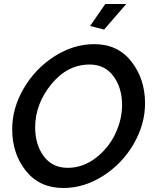

<svg xmlns="http://www.w3.org/2000/svg" viewBox="-20 -936 765 961"><path d="M501 -788 431 -806 507 -916H612ZM41 -289Q41 -395 99 -494Q157 -593 252.5 -654Q348 -715 452 -715Q570 -715 638 -627.5Q706 -540 706 -419Q706 -314 649 -215.5Q592 -117 496.5 -56Q401 5 297 5Q178 5 109.5 -81Q41 -167 41 -289ZM591 -411Q591 -496 548 -554.5Q505 -613 429 -613Q317 -613 236.5 -514Q156 -415 156 -298Q156 -212 199 -154Q242 -96 319 -96Q394 -96 458 -144.5Q522 -193 556.5 -265Q591 -337 591 -411Z"/></svg>

Font: Raleway-v4020 SemiBold
Style: Italic
Weight: 600
Italic angle: -12°
Designer: Matt McInerney, Pablo Impallari, Rodrigo Fuenzalida
Foundry: Matt McInerney, Pablo Impallari, Rodrigo Fuenzalida
Version: Version 4.020;PS 004.020;hotconv 1.0.88;makeotf.lib2.5.64775